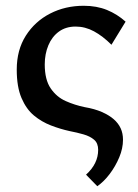

<svg xmlns="http://www.w3.org/2000/svg" viewBox="-20 -450 477 665"><path d="M317 195 278 155Q299 136 309.5 114.5Q320 93 320 69Q320 46 306 34Q292 22 269.5 15.5Q247 9 221 4Q189 -3 156.5 -15.5Q124 -28 97.5 -50Q71 -72 54.5 -110.5Q38 -149 38 -209Q38 -277 69.5 -326.5Q101 -376 153.5 -403Q206 -430 270 -430Q315 -430 350.5 -415.5Q386 -401 415 -375L366 -295Q336 -325 305.5 -341.5Q275 -358 242 -358Q208 -358 184 -340.5Q160 -323 147.5 -293Q135 -263 135 -227Q135 -174 155.5 -144Q176 -114 207.5 -100Q239 -86 273 -79Q308 -73 333 -62Q358 -51 374 -37Q390 -23 398 -5.5Q406 12 406 34Q406 64 393 95Q380 126 360 152.5Q340 179 317 195Z"/></svg>

Font: Ysabeau Office SemiBold
Style: Regular
Weight: 600
Designer: Christian Thalmann (Catharsis Fonts)
Version: Version 2.001;gftools[0.9.30]; featfreeze: tnum,lnum,ss02